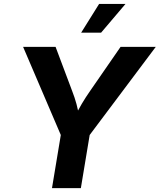

<svg xmlns="http://www.w3.org/2000/svg" viewBox="-20 -969 822 989"><path d="M247.8 0 293.2 -273.6 99 -727.5H266.3L351.5 -500.8Q364.9 -466.6 374 -433.1Q383.1 -399.5 390.9 -352.8H358.3Q381 -400 401 -433.7Q421 -467.5 444.3 -500.8L601 -727.5H782.3L441.9 -273.6L396.5 0ZM398.1 -800.8 490.5 -948.7H626.4L500.8 -800.8Z"/></svg>

Font: Inter Variable
Style: Italic
Weight: 400
Italic angle: -9.39999°
Designer: Rasmus Andersson
Foundry: rsms
Version: Version 4.001;git-9221beed3